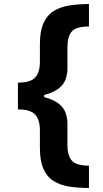

<svg xmlns="http://www.w3.org/2000/svg" viewBox="-20 -792 509 948"><path d="M68.5 -310.4V-384Q129.4 -384 153.2 -408.6Q177 -433.3 177 -488V-573.4Q177 -637.7 194.5 -677.1Q212.1 -716.6 244.3 -737Q276.5 -757.4 321.1 -764.7Q365.6 -772 419.2 -772V-661.1Q356.1 -661.3 334.5 -636.5Q312.9 -611.8 312.9 -559V-452.6Q312.9 -425.6 303.8 -400.1Q294.6 -374.6 268.9 -354.4Q243.2 -334.3 195 -322.4Q146.8 -310.4 68.5 -310.4ZM419.2 136.2Q365.6 136.2 321.1 129.1Q276.5 121.9 244.3 101.5Q212.1 81.1 194.5 41.6Q177 2.2 177 -62.3V-147.3Q177 -202.2 153.2 -227Q129.4 -251.8 68.5 -251.8V-325.3Q146.8 -325.3 195 -313.3Q243.2 -301.2 268.9 -281Q294.6 -260.7 303.8 -235.1Q312.9 -209.5 312.9 -182.7V-76.7Q312.9 -24.2 334.5 0.8Q356.1 25.8 419.2 25.8ZM68.5 -251.6V-384.2H198.3V-251.6Z"/></svg>

Font: Adwaita Sans
Style: Regular
Weight: 400
Designer: Rasmus Andersson
Foundry: rsms
Version: Version 4.001;git-9221beed3